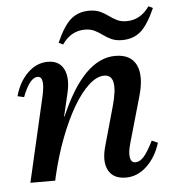

<svg xmlns="http://www.w3.org/2000/svg" viewBox="-51 -740 720 800"><g transform="rotate(-5 308.5 -340.0)"><path d="M45 0 127 -356Q145 -437 113 -437Q80 -437 50 -358L23 -364Q39 -423 76.5 -459.5Q114 -496 161 -496Q208 -496 227 -459.5Q246 -423 232 -361L209 -263H211Q311 -496 443 -496Q508 -496 530.5 -449Q553 -402 528 -317L474 -128Q463 -90 467 -68.5Q471 -47 489 -47Q507 -47 524 -66Q541 -85 564 -131L589 -120Q570 -60 531 -23.5Q492 13 444 13Q391 13 371 -24.5Q351 -62 369 -125L415 -289Q451 -418 390 -418Q359 -418 325.5 -387.5Q292 -357 260 -302.5Q228 -248 200 -174.5Q172 -101 152 -15L149 0ZM478 -559Q452 -559 433.5 -567.5Q415 -576 399.5 -587.5Q384 -599 367 -607.5Q350 -616 327 -616Q268 -616 231 -562L213 -571Q243 -639 274 -666Q305 -693 351 -693Q378 -693 396.5 -684.5Q415 -676 430.5 -664.5Q446 -653 463 -644.5Q480 -636 503 -636Q562 -636 599 -690L617 -681Q587 -613 556 -586Q525 -559 478 -559Z"/></g></svg>

Font: Platypi
Style: Italic
Weight: 400
Italic angle: -13°
Designer: David Sargent
Foundry: Bolt Cutter Type
Version: Version 1.200; ttfautohint (v1.8.4.7-5d5b)